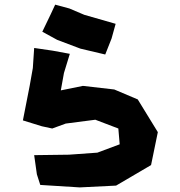

<svg xmlns="http://www.w3.org/2000/svg" viewBox="-20 -775 780 831"><path d="M127.9 -567.4 122.1 -480.5 108.4 -403.3 79.1 -253.9 161.1 -228.5 206.1 -218.8 264.6 -240.2 392.6 -256.8 492.2 -218.8 498 -150.4 401.4 -114.3 278.3 -105.5 127.9 -103.5 139.6 -20.5 154.3 25.4 325.2 36.1 482.4 28.3 633.8 -60.5 663.1 -203.1 576.2 -344.7 474.6 -387.7 338.9 -403.3 243.2 -383.8 256.8 -459 282.2 -542 208 -555.7ZM218.8 -754.9 200.2 -714.8 163.1 -637.7 227.5 -602.5 328.1 -564.5 435.5 -539.1 462.9 -608.4 480.5 -671.9 344.7 -710.9 280.3 -738.3Z"/></svg>

Font: MaokenAssortedSans-Lite
Style: Lite
Weight: 400
Version: Version 1.400